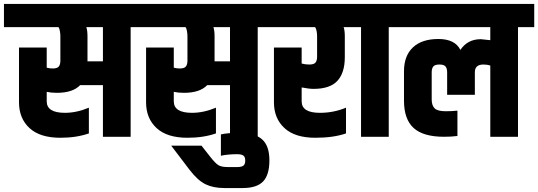

<svg xmlns="http://www.w3.org/2000/svg" viewBox="-60 -691 2719 970"><path d="M460 -381V-554H376Q382 -538 382 -507V-382V-381ZM682 -671V-554H600V0H460V-261H345Q308 -222 227 -222Q199 -222 176 -227V-179Q176 -121 268 -121Q327 -121 389 -147V-17Q326 5 245 5Q142 5 89 -44Q36 -93 36 -174V-451H176V-349Q192 -345 206 -345Q229 -345 237 -355Q245 -365 245 -384V-507Q245 -522 242.5 -534Q240 -546 238 -550L235 -554H-40V-671Z M1102 -381V-554H1018Q1024 -538 1024 -507V-382V-381ZM1324 -671V-554H1242V0H1102V-261H987Q950 -222 869 -222Q841 -222 818 -227V-179Q818 -121 910 -121Q969 -121 1031 -147V-17Q968 5 887 5Q784 5 731 -44Q678 -93 678 -174V-451H818V-349Q834 -345 848 -345Q871 -345 879 -355Q887 -365 887 -384V-507Q887 -522 884.5 -534Q882 -546 880 -550L877 -554H602V-671Z M805 45H958L1002 101Q1028 134 1043.5 143.5Q1059 153 1091 153H1138Q1160 153 1169.5 146Q1179 139 1179 120Q1179 102 1169.5 95Q1160 88 1138 88Q1115 88 1094.5 90Q1074 92 1065 94L1056 96V-12Q1091 -20 1151 -20Q1226 -20 1263.5 12.5Q1301 45 1301 119Q1301 193 1269 226Q1237 259 1166 259H1073Q1018 259 978.5 240Q939 221 897 166Z M1688 -147V-17Q1625 5 1533 5Q1430 5 1377 -44Q1324 -93 1324 -174V-451H1464V-370Q1482 -365 1503 -365Q1526 -365 1534 -375Q1542 -385 1542 -404V-507Q1542 -522 1539.5 -534Q1537 -546 1534 -550L1532 -554H1244V-671H1761V-554H1676Q1682 -538 1682 -507V-402Q1682 -323 1644.5 -282.5Q1607 -242 1524 -242Q1511 -242 1496 -244Q1481 -246 1472 -248L1464 -249V-179Q1464 -121 1556 -121Q1626 -121 1688 -147Z M1764 -554H1682V-671H1986V-554H1904V0H1764Z M1981 -182V-331Q1981 -409 2026 -451.5Q2071 -494 2155 -494Q2238 -494 2266 -439Q2302 -493 2369 -493L2417 -488V-554H1906V-671H2639V-554H2557V0H2417V-360Q2402 -365 2382 -365Q2339 -365 2339 -326V-212H2199V-326Q2199 -345 2191 -355Q2183 -365 2160 -365Q2137 -365 2129 -355Q2121 -345 2121 -326V-188Q2121 -159 2135.5 -144Q2150 -129 2192 -129Q2224 -129 2251 -132V-4Q2219 0 2184 0Q2078 0 2029.5 -44.5Q1981 -89 1981 -182Z"/></svg>

Font: Khand Black
Style: Regular
Weight: 900
Designer: Sanchit Sawaria and Jyotish Sonowal (Devanagari), Satya Rajpurohit (Latin)
Foundry: Indian Type Foundry
Version: Version 2.000;PS 1.0;hotconv 1.0.79;makeotf.lib2.5.61930